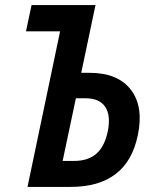

<svg xmlns="http://www.w3.org/2000/svg" viewBox="-20 -734 604 754"><path d="M88 0 216 -611H82L104 -714H355L299 -448H332Q443 -448 494 -381.5Q545 -315 521 -202Q479 0 257 0ZM226 -102H271Q325 -102 357.5 -129.5Q390 -157 403 -217Q416 -280 393.5 -314Q371 -348 316 -348H278Z"/></svg>

Font: Noto Sans Condensed SemiBold
Style: Italic
Weight: 600
Width: 3
Italic angle: -12°
Designer: Monotype Design Team
Foundry: Monotype Imaging Inc.
Version: Version 2.013; ttfautohint (v1.8.4.7-5d5b)